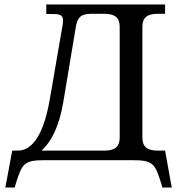

<svg xmlns="http://www.w3.org/2000/svg" viewBox="-20 -720 796 863"><path d="M60 -43H35L4 123H46L51 106C79 15 88 0 181 0H575C668 0 677 15 705 106L710 123H752L722 -43H689C641 -43 620 -61 620 -101V-600C620 -640 641 -658 689 -658H722V-700H188V-657H221C267 -657 267 -639 260 -599L204 -275C171 -81 107 -43 60 -43ZM167 -43C211 -83 246 -153 264 -258L321 -600C328 -640 342 -658 390 -658H449C497 -658 518 -640 518 -600V-101C518 -61 497 -43 449 -43Z"/></svg>

Font: LT Superior Serif Medium
Style: Regular
Weight: 500
Designer: Daniel Lyons
Foundry: LyonsType
Version: Version 2.120;FEAKit 1.0